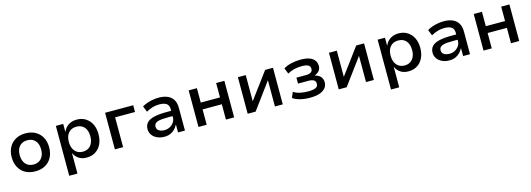

<svg xmlns="http://www.w3.org/2000/svg" viewBox="6 -1427 6989 2525"><g transform="rotate(-15 3500.0 -164.0)"><path d="M321 9Q242 9 184.5 -23Q127 -55 96 -113.5Q65 -172 65 -250Q65 -328 96 -385.5Q127 -443 184.5 -475.5Q242 -508 320 -508Q399 -508 456 -475.5Q513 -443 544 -385.5Q575 -328 575 -250Q575 -172 544 -113.5Q513 -55 456 -23Q399 9 321 9ZM320 -84Q388 -84 427 -129Q466 -174 466 -250Q466 -326 427.5 -370Q389 -414 320 -414Q251 -414 212.5 -370Q174 -326 174 -250Q174 -174 213 -129Q252 -84 320 -84Z M733 180V-499H833V-395H837Q860 -449 907.5 -478.5Q955 -508 1017 -508Q1088 -508 1139.5 -475Q1191 -442 1219 -384.5Q1247 -327 1247 -249Q1247 -174 1219.5 -115.5Q1192 -57 1140.5 -24Q1089 9 1018 9Q957 9 913 -19Q869 -47 848 -95H845V180ZM990 -79Q1058 -79 1097 -125.5Q1136 -172 1136 -250Q1136 -329 1097.5 -374Q1059 -419 990 -419Q921 -419 882 -374Q843 -329 843 -250Q843 -172 882.5 -125.5Q922 -79 990 -79Z M1403 0V-498H1786V-406H1515V0Z M2076 9Q2022 9 1978.5 -11Q1935 -31 1910.5 -66Q1886 -101 1886 -144Q1886 -200 1919 -234Q1952 -268 2019.5 -283Q2087 -298 2190 -298H2265V-226H2196Q2144 -226 2106.5 -223Q2069 -220 2044.5 -211.5Q2020 -203 2008 -188Q1996 -173 1996 -150Q1996 -112 2025.5 -93.5Q2055 -75 2101 -75Q2141 -75 2174.5 -93.5Q2208 -112 2228.5 -142.5Q2249 -173 2249 -209V-320Q2249 -374 2216 -397Q2183 -420 2118 -420Q2075 -420 2031.5 -408.5Q1988 -397 1939 -369L1907 -449Q1940 -469 1977 -481.5Q2014 -494 2054 -501Q2094 -508 2135 -508Q2202 -508 2252 -487Q2302 -466 2329.5 -422Q2357 -378 2357 -308V0H2263V-105H2260Q2245 -74 2219.5 -48Q2194 -22 2158.5 -6.5Q2123 9 2076 9Z M2541 0V-498H2653V-302H2915V-498H3027V0H2915V-209H2653V0Z M3211 0V-498H3318V-142L3582 -498H3689V0H3582V-357L3319 0Z M4059 9Q3986 9 3924.5 -7Q3863 -23 3827 -50L3859 -126Q3895 -100 3947.5 -89Q4000 -78 4056 -78Q4127 -78 4159.5 -94Q4192 -110 4192 -147Q4192 -182 4167 -197Q4142 -212 4096 -212H3953V-293H4087Q4127 -293 4150.5 -308Q4174 -323 4174 -355Q4174 -389 4146.5 -405Q4119 -421 4059 -421Q4004 -421 3954.5 -409Q3905 -397 3864 -372L3832 -451Q3876 -479 3937 -493.5Q3998 -508 4069 -508Q4173 -508 4225.5 -470.5Q4278 -433 4278 -367Q4278 -329 4256.5 -301.5Q4235 -274 4194 -259V-257Q4229 -248 4252 -232Q4275 -216 4286 -192.5Q4297 -169 4297 -139Q4297 -71 4236.5 -31Q4176 9 4059 9Z M4451 0V-498H4558V-142L4822 -498H4929V0H4822V-357L4559 0Z M5114 180V-499H5214V-395H5218Q5241 -449 5288.5 -478.5Q5336 -508 5398 -508Q5469 -508 5520.5 -475Q5572 -442 5600 -384.5Q5628 -327 5628 -249Q5628 -174 5600.5 -115.5Q5573 -57 5521.5 -24Q5470 9 5399 9Q5338 9 5294 -19Q5250 -47 5229 -95H5226V180ZM5371 -79Q5439 -79 5478 -125.5Q5517 -172 5517 -250Q5517 -329 5478.5 -374Q5440 -419 5371 -419Q5302 -419 5263 -374Q5224 -329 5224 -250Q5224 -172 5263.5 -125.5Q5303 -79 5371 -79Z M5957 9Q5903 9 5859.5 -11Q5816 -31 5791.5 -66Q5767 -101 5767 -144Q5767 -200 5800 -234Q5833 -268 5900.5 -283Q5968 -298 6071 -298H6146V-226H6077Q6025 -226 5987.5 -223Q5950 -220 5925.5 -211.5Q5901 -203 5889 -188Q5877 -173 5877 -150Q5877 -112 5906.5 -93.5Q5936 -75 5982 -75Q6022 -75 6055.5 -93.5Q6089 -112 6109.5 -142.5Q6130 -173 6130 -209V-320Q6130 -374 6097 -397Q6064 -420 5999 -420Q5956 -420 5912.5 -408.5Q5869 -397 5820 -369L5788 -449Q5821 -469 5858 -481.5Q5895 -494 5935 -501Q5975 -508 6016 -508Q6083 -508 6133 -487Q6183 -466 6210.5 -422Q6238 -378 6238 -308V0H6144V-105H6141Q6126 -74 6100.5 -48Q6075 -22 6039.5 -6.5Q6004 9 5957 9Z M6422 0V-498H6534V-302H6796V-498H6908V0H6796V-209H6534V0Z"/></g></svg>

Font: Nunito Sans 7pt SemiBold
Style: Regular
Weight: 600
Designer: Vernon Adams
Foundry: Vernon Adams
Version: Version 3.101;gftools[0.9.27]